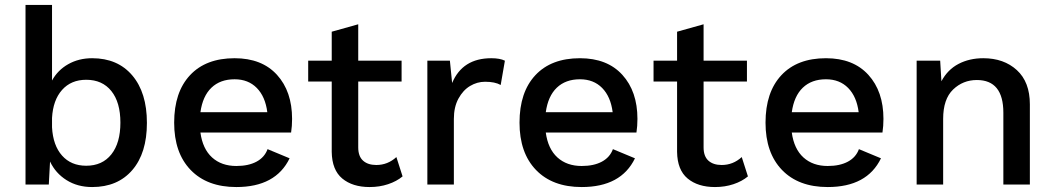

<svg xmlns="http://www.w3.org/2000/svg" viewBox="-20 -745 4256 775"><path d="M573 -249Q573 -127 514 -58.5Q455 10 352 10Q293 10 248.5 -18Q204 -46 182 -93L177 0H83V-725H190V-420Q213 -462 255.5 -486Q298 -510 352 -510Q455 -510 514 -440.5Q573 -371 573 -249ZM466 -250Q466 -332 429.5 -377.5Q393 -423 328 -423Q267 -423 230.5 -382Q194 -341 190 -269V-231Q194 -158 230.5 -117Q267 -76 328 -76Q393 -76 429.5 -122Q466 -168 466 -250Z M1155 -210H789Q798 -144 836 -109.5Q874 -75 934 -75Q983 -75 1015.5 -92.5Q1048 -110 1060 -143L1149 -106Q1093 10 934 10Q816 10 749.5 -59Q683 -128 683 -250Q683 -373 747 -441.5Q811 -510 927 -510Q1037 -510 1098 -443Q1159 -376 1159 -265Q1159 -236 1155 -210ZM789 -292H1059Q1051 -355 1016.5 -390Q982 -425 927 -425Q869 -425 833.5 -391Q798 -357 789 -292Z M1605 -33Q1581 -13 1546.5 -1.5Q1512 10 1472 10Q1403 10 1361.5 -24.5Q1320 -59 1319 -132V-416H1224V-500H1319V-617L1426 -647V-500H1601V-416H1426V-150Q1426 -114 1445.5 -96.5Q1465 -79 1499 -79Q1545 -79 1580 -111Z M2018 -500 2001 -402Q1978 -415 1938 -415Q1906 -415 1877.5 -398Q1849 -381 1830.5 -347Q1812 -313 1812 -265V0H1705V-500H1796L1805 -410Q1847 -510 1963 -510Q1998 -510 2018 -500Z M2549 -210H2183Q2192 -144 2230 -109.5Q2268 -75 2328 -75Q2377 -75 2409.5 -92.5Q2442 -110 2454 -143L2543 -106Q2487 10 2328 10Q2210 10 2143.5 -59Q2077 -128 2077 -250Q2077 -373 2141 -441.5Q2205 -510 2321 -510Q2431 -510 2492 -443Q2553 -376 2553 -265Q2553 -236 2549 -210ZM2183 -292H2453Q2445 -355 2410.5 -390Q2376 -425 2321 -425Q2263 -425 2227.5 -391Q2192 -357 2183 -292Z M2999 -33Q2975 -13 2940.5 -1.5Q2906 10 2866 10Q2797 10 2755.5 -24.5Q2714 -59 2713 -132V-416H2618V-500H2713V-617L2820 -647V-500H2995V-416H2820V-150Q2820 -114 2839.5 -96.5Q2859 -79 2893 -79Q2939 -79 2974 -111Z M3542 -210H3176Q3185 -144 3223 -109.5Q3261 -75 3321 -75Q3370 -75 3402.5 -92.5Q3435 -110 3447 -143L3536 -106Q3480 10 3321 10Q3203 10 3136.5 -59Q3070 -128 3070 -250Q3070 -373 3134 -441.5Q3198 -510 3314 -510Q3424 -510 3485 -443Q3546 -376 3546 -265Q3546 -236 3542 -210ZM3176 -292H3446Q3438 -355 3403.5 -390Q3369 -425 3314 -425Q3256 -425 3220.5 -391Q3185 -357 3176 -292Z M4137 -324V0H4030V-290Q4030 -422 3923 -422Q3867 -422 3827 -383.5Q3787 -345 3787 -265V0H3680V-500H3775L3780 -417Q3805 -464 3849 -487Q3893 -510 3949 -510Q4032 -510 4084.5 -462Q4137 -414 4137 -324Z"/></svg>

Font: Work Sans Medium
Style: Regular
Weight: 500
Designer: Wei Huang
Foundry: Wei Huang
Version: Version 1.500